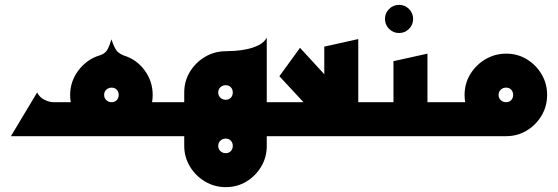

<svg xmlns="http://www.w3.org/2000/svg" viewBox="-20 -561 2299 791"><path d="M25 0 133 -180Q143 -160 163 -150Q183 -140 201 -140H358L418 0ZM175 0V-140H375L440 0ZM440 0 505 -140H705V0ZM440 0Q394 0 355 -23Q316 -46 292.5 -84.5Q269 -123 269 -170Q269 -226 303.5 -271.5Q338 -317 391 -333Q408 -338 418 -350Q428 -362 439 -399Q452 -361 462.5 -350Q473 -339 491 -332Q543 -316 576 -271Q609 -226 609 -170Q609 -123 586 -84.5Q563 -46 525 -23Q487 0 440 0ZM440 -140Q453 -140 461 -148.5Q469 -157 469 -170Q469 -183 461 -191.5Q453 -200 440 -200Q427 -200 418 -191.5Q409 -183 409 -170Q409 -157 418 -148.5Q427 -140 440 -140Z M930 0 995 -140H1192V0ZM739 40V-180H753V40ZM665 0V-140H865L930 0ZM1035 40V-180H1079V40ZM910 210Q864 210 825 187Q786 164 762.5 125Q739 86 739 40Q739 -7 762.5 -45.5Q786 -84 825 -107Q864 -130 911 -130Q957 -130 995 -107Q1033 -84 1056 -45.5Q1079 -7 1079 40Q1079 87 1056 125.5Q1033 164 995 187Q957 210 910 210ZM910 70Q923 70 931 61.5Q939 53 939 40Q939 27 931 18.5Q923 10 910 10Q897 10 888 18.5Q879 27 879 40Q879 53 888 61.5Q897 70 910 70ZM1079 -180 910 -350Q923 -350 947 -351.5Q971 -353 997.5 -358.5Q1024 -364 1046.5 -375.5Q1069 -387 1079 -406ZM910 -10Q864 -10 825 -33Q786 -56 762.5 -95Q739 -134 739 -180Q739 -227 762.5 -265.5Q786 -304 825 -327Q864 -350 911 -350Q957 -350 995 -327Q1033 -304 1056 -265.5Q1079 -227 1079 -180Q1079 -133 1056 -94.5Q1033 -56 995 -33Q957 -10 910 -10ZM910 -150Q923 -150 931 -158.5Q939 -167 939 -180Q939 -193 931 -201.5Q923 -210 910 -210Q897 -210 888 -201.5Q879 -193 879 -180Q879 -167 888 -158.5Q897 -150 910 -150Z M1152 0V-140H1561V0ZM1350 -11 1131 -247 1216 -364 1453 -106ZM1316 -50V-369L1456 -400V-50Z M1624 -425Q1600 -425 1583 -442Q1566 -459 1566 -483Q1566 -507 1583 -524Q1600 -541 1624 -541Q1648 -541 1665 -524Q1682 -507 1682 -483Q1682 -459 1665 -442Q1648 -425 1624 -425Z M1641 0V-140H1861V0ZM1521 0V-140H1601V-309L1741 -340V-23Q1741 -11 1731 -6Q1721 -1 1711 -0.5Q1701 0 1701 0Z M1821 0V-140H2021L2068 0ZM2065 0Q2019 0 1980 -23Q1941 -46 1917.5 -85Q1894 -124 1894 -170Q1894 -217 1917.5 -255.5Q1941 -294 1980 -317Q2019 -340 2066 -340Q2112 -340 2150 -317Q2188 -294 2211 -255.5Q2234 -217 2234 -170Q2234 -123 2211 -84.5Q2188 -46 2150 -23Q2112 0 2065 0ZM2065 -140Q2078 -140 2086 -148.5Q2094 -157 2094 -170Q2094 -183 2086 -191.5Q2078 -200 2065 -200Q2052 -200 2043 -191.5Q2034 -183 2034 -170Q2034 -157 2043 -148.5Q2052 -140 2065 -140Z"/></svg>

Font: Reem Kufi Fun
Style: Bold
Weight: 700
Designer: Khaled Hosny
Version: Version 1.005